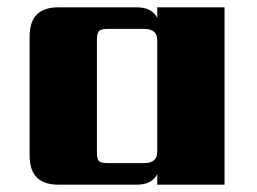

<svg xmlns="http://www.w3.org/2000/svg" viewBox="-20 -505 702 525"><path d="M276 -59H374Q410 -59 410 -90V-395Q410 -426 374 -426H276Q256 -426 250.5 -420Q245 -414 245 -395V-90Q245 -70 250.5 -64.5Q256 -59 276 -59ZM410 -485H594V0H410V-29Q396 0 353 0H140Q61 0 61 -79V-406Q61 -485 140 -485H353Q396 -485 410 -456Z"/></svg>

Font: Sarpanch ExtraBold
Style: Regular
Weight: 800
Designer: Manushi Parikh (Devanagari and Latin), Jyotish Sonowal (Devanagari)
Foundry: Indian Type Foundry
Version: Version 2.004;PS 1.0;hotconv 1.0.78;makeotf.lib2.5.61930; tt